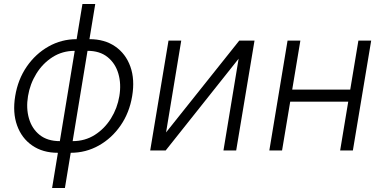

<svg xmlns="http://www.w3.org/2000/svg" viewBox="-20 -747 1902 953"><path d="M238.6 186.1 267.4 11.4H267Q192.5 11.4 140.1 -24.7Q87.7 -60.7 64.8 -124.3Q41.9 -187.9 55.4 -269.9Q68.9 -352.6 112.7 -416.4Q156.6 -480.1 220.9 -516.3Q285.2 -552.6 360.4 -552.6L389.2 -727.3H452.8L424 -552.6H424.4Q499.3 -552.6 551.7 -516.5Q604 -480.5 627 -416.7Q649.9 -353 636 -269.9Q622.5 -187.9 578.7 -124.3Q534.8 -60.7 470.5 -24.7Q406.2 11.4 331 11.4L302.2 186.1ZM340.6 -46.5Q401.6 -46.5 450.3 -77.2Q498.9 -108 530.7 -158.9Q562.5 -209.9 572.4 -269.9Q582.4 -330.3 567.5 -381.4Q552.6 -432.5 514 -463.6Q475.5 -494.7 414.4 -494.7L340.6 -46.5ZM277 -46.5 350.9 -494.7Q289.8 -494.7 240.9 -463.6Q192.1 -432.5 160.5 -381.4Q128.9 -330.3 119 -269.9Q109 -209.9 123.8 -158.9Q138.5 -108 177 -77.2Q215.6 -46.5 277 -46.5Z M804.3 -89.8 1167.6 -545.5H1243.3L1152.3 0H1089.1L1164.4 -455.6L802.2 0H725.5L816.4 -545.5H879.6Z M1470.9 -545.5 1430.4 -302.2H1718.4L1758.9 -545.5H1822.4L1731.5 0H1668.3L1708.5 -242.5H1420.5L1380 0H1316.8L1407.3 -545.5Z"/></svg>

Font: Inter Light  BETA
Style: Italic
Weight: 300
Italic angle: 9.39999°
Designer: Rasmus Andersson
Foundry: rsms
Version: Version 3.011;git-f93a4a705